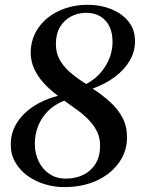

<svg xmlns="http://www.w3.org/2000/svg" viewBox="-20 -772 597 802"><path d="M248 9.5Q206 9.5 166 -2.8Q126 -15 94.2 -38.2Q62.5 -61.5 43.5 -94.8Q24.5 -128 25 -169.5Q25 -216.5 49.2 -256.5Q73.5 -296.5 117.5 -326.2Q161.5 -356 222 -372Q187.5 -397.5 161.8 -426Q136 -454.5 122 -486.5Q108 -518.5 108 -554Q109 -598 127.2 -634Q145.5 -670 178 -696.5Q210.5 -723 253.5 -737.5Q296.5 -752 345.5 -752Q399.5 -752 444.5 -734Q489.5 -716 516.8 -682Q544 -648 544 -599.5Q544 -557 522 -519Q500 -481 460 -451Q420 -421 367 -402Q407.5 -375.5 440.2 -345.8Q473 -316 492 -279.5Q511 -243 510.5 -197Q510.5 -140 477.2 -93Q444 -46 385.2 -18.2Q326.5 9.5 248 9.5ZM340 -421Q391 -448 420.5 -495.8Q450 -543.5 450 -597Q450.5 -634 437.2 -661.2Q424 -688.5 399.2 -703.5Q374.5 -718.5 340 -718.5Q306 -718.5 277.2 -703.5Q248.5 -688.5 231 -659.8Q213.5 -631 213.5 -589Q213 -553 228.5 -524Q244 -495 272.5 -470.2Q301 -445.5 340 -421ZM258.5 -26Q297.5 -26.5 329 -42.2Q360.5 -58 379.2 -88.2Q398 -118.5 398 -162.5Q398.5 -194.5 386.2 -220.5Q374 -246.5 353 -268.8Q332 -291 305 -311Q278 -331 248.5 -351.5Q209 -336.5 181.5 -309.2Q154 -282 139.8 -246.8Q125.5 -211.5 125.5 -172Q125.5 -131.5 141.5 -98Q157.5 -64.5 187.5 -44.8Q217.5 -25 258.5 -26Z"/></svg>

Font: Merriweather 96pt Medium
Style: Italic
Weight: 500
Italic angle: -7.8°
Version: Version 2.101